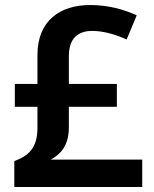

<svg xmlns="http://www.w3.org/2000/svg" viewBox="-20 -744 612 764"><path d="M339 -724C219 -724 129 -662 129 -525V-410H39V-319H129V-235C129 -154 93 -124 37 -103V0H546V-109H182C217 -128 254 -161 254 -236V-319H445V-410H254V-521C254 -593 292 -621 347 -621C393 -621 441 -606 484 -587L524 -683C474 -706 411 -724 339 -724Z"/></svg>

Font: Noto Sans Bengali SemiBold
Style: Regular
Weight: 600
Designer: Jelle Bosma - Monotype Design Team
Foundry: Monotype Imaging Inc.
Version: Version 2.003